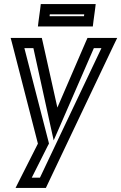

<svg xmlns="http://www.w3.org/2000/svg" viewBox="-20 -694 592 937"><path d="M516 -509H425H407L399 -491L260 -169L188 -492L184 -509H166H68H32L41 -475L165 7L73 189L56 223H93H187H204L212 206L536 -476L552 -509H516ZM475 -459 175 173H135L214 16L219 7L217 -2L99 -459H143L226 -81L242 -9L274 -82L438 -459H475ZM436 -590 444 -649 447 -674H422H204H179L176 -649L168 -590L165 -565H190H408H433L436 -590ZM390 -615H222L223 -624H391L390 -615Z"/></svg>

Font: Gamestation Text Outline
Style: Italic
Weight: 400
Designer: Jonas Hecksher
Foundry: Jonas Hecksher, Playtypeª, e-types AS
Version: Version 1.003